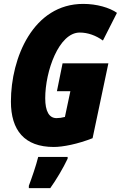

<svg xmlns="http://www.w3.org/2000/svg" viewBox="-20 -744 620 985"><path d="M256 10C303 10 379 -5 455 -35L536 -419H301L272 -276H341L313 -144C298 -140 283 -138 270 -138C232 -138 212 -173 212 -240C212 -379 282 -577 389 -577C431 -577 472 -562 508 -536L580 -678C542 -705 476 -724 407 -724C150 -724 36 -447 36 -223C36 -76 105 10 256 10ZM128 221H238C268 179 304 119 327 70V61H176C165 106 143 169 128 209Z"/></svg>

Font: Noto Sans UI Condensed Black
Style: Italic
Weight: 900
Width: 3
Italic angle: -192°
Designer: Monotype Design Team
Foundry: Monotype Imaging Inc.
Version: Version 1.901